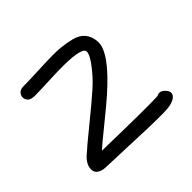

<svg xmlns="http://www.w3.org/2000/svg" viewBox="-125 -661 822 822"><g transform="rotate(-45 286.5 -250.0)"><path d="M472.2 -64Q494.1 -76.7 514.2 -53.5Q534.2 -30.3 513.2 -12.5Q492.2 5.4 437.5 5.4Q382.8 5.4 345.2 4.2Q307.6 2.9 232.9 0Q158.2 -2.9 125.2 -3.9Q92.3 -4.9 85 -6.3Q47.9 -15.1 48.8 -43.9Q49.8 -72.8 77.6 -98.4Q105.5 -124 178.7 -183.3Q252 -242.7 294.9 -280.8Q337.9 -318.8 370.1 -364Q402.3 -409.2 388.7 -422.4Q363.3 -446.3 210 -439.5Q119.6 -435.5 98.9 -436Q78.1 -436.5 68.8 -446Q59.6 -455.6 59.8 -468.5Q60.1 -481.4 69.6 -490.7Q79.1 -500 98.9 -499.5Q118.7 -499 204.8 -502.9Q291 -506.8 325.2 -503.2Q359.4 -499.5 386.7 -492.7Q451.7 -476.1 456.5 -409.7Q461.4 -343.3 321.8 -219.7Q293 -194.3 225.6 -139.6Q158.2 -85 138.2 -66.9Q414.1 -60.5 472.2 -64Z"/></g></svg>

Font: Chilanka
Style: Regular
Weight: 400
Designer: Santhosh Thottingal <santhosh.thottingal@gmail.com>
Foundry: Swathanthra Malayalam Computing(SMC)
Version: Version 1.3; 20181103